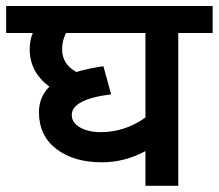

<svg xmlns="http://www.w3.org/2000/svg" viewBox="-50 -602 709 622"><path d="M527.5 -495V0H421.2V-112.5Q353.8 -76.2 280 -76.2Q188.8 -76.2 132.5 -119.4Q76.2 -162.5 76.2 -238.8Q76.2 -287.5 110 -321.2Q46.2 -368.8 46.2 -442.5Q46.2 -471.2 56.2 -495H-30V-582.5H638.8V-495ZM163.8 -495Q151.2 -470 151.2 -442.5Q151.2 -393.8 197.5 -368.8Q233.8 -380 285 -387.5L310 -296.2Q247.5 -288.8 215 -271.9Q182.5 -255 182.5 -230Q182.5 -203.8 210 -188.8Q237.5 -173.8 276.2 -173.8Q353.8 -173.8 421.2 -221.2V-495Z"/></svg>

Font: Cambay
Style: Bold
Weight: 700
Designer: Pooja Saxena
Foundry: Pooja Saxena
Version: Version 1.096;PS 001.096;hotconv 1.0.70;makeotf.lib2.5.58329